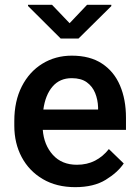

<svg xmlns="http://www.w3.org/2000/svg" viewBox="-20 -770 576 800"><path d="M293.5 9.8Q215.3 9.8 158.2 -23.9Q101.1 -57.6 70.3 -115.5Q39.6 -173.3 39.6 -246.1V-265.6Q39.6 -348.6 70.8 -409.9Q102.1 -471.2 156.5 -504.6Q210.9 -538.1 279.3 -538.1Q355 -538.1 405 -505.1Q455.1 -472.2 480 -413.8Q504.9 -355.5 504.9 -279.3V-229H158.2Q163.1 -166 200.2 -124.8Q237.3 -83.5 300.3 -83.5Q342.8 -83.5 376 -100.6Q409.2 -117.7 433.6 -148.9L495.6 -88.9Q470.2 -51.3 420.4 -20.8Q370.6 9.8 293.5 9.8ZM278.8 -444.3Q229 -444.3 199 -409.4Q168.9 -374.5 160.6 -313.5H388.7V-322.8Q387.7 -354.5 376.5 -382.3Q365.2 -410.2 341.6 -427.2Q317.9 -444.3 278.8 -444.3ZM196.8 -750 270 -673.3 342.8 -750H443.8V-744.6L307.1 -609.4H232.9L96.7 -745.1V-750Z"/></svg>

Font: Vazirmatn RD UI FD Medium
Style: Regular
Weight: 500
Designer: Saber Rastikerdar
Foundry: Saber Rastikerdar
Version: Version 33.003